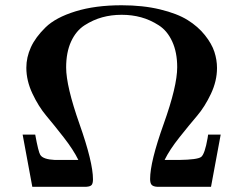

<svg xmlns="http://www.w3.org/2000/svg" viewBox="-20 -717 934 737"><path d="M66.9 -200.2H115.2Q127.4 -133.3 134.8 -122.1Q146 -105 190.9 -103Q200.7 -103 216.8 -103H280.8Q261.7 -142.1 224.4 -189.9Q187 -237.8 157.5 -272.9Q127.9 -308.1 104.5 -357.7Q81.1 -407.2 81.1 -457Q81.1 -497.1 98.6 -535.6Q116.2 -574.2 155 -612.1Q193.8 -649.9 269.5 -673.3Q345.2 -696.8 446.8 -696.8Q528.8 -696.8 594.5 -680.9Q660.2 -665 700.2 -640.1Q740.2 -615.2 766.6 -582Q793 -548.8 803 -517.8Q813 -486.8 813 -456.1Q813 -406.2 789.6 -356.7Q766.1 -307.1 736.6 -272.5Q707 -237.8 668.9 -189.9Q630.9 -142.1 611.8 -103H667Q737.8 -104 752 -114.5Q766.1 -125 776.9 -187Q777.8 -194.8 778.8 -200.2H827.1L790 0H583Q567.9 -1 562 -7.6Q556.2 -14.2 556.2 -29.8Q556.2 -95.7 608.2 -241Q660.2 -386.2 660.2 -459Q660.2 -516.1 641.1 -557.6Q622.1 -599.1 589.1 -620.1Q556.2 -641.1 521.5 -650.6Q486.8 -660.2 447 -660.2Q407.2 -660.2 372.6 -650.6Q337.9 -641.1 304.9 -620.1Q272 -599.1 252.9 -557.6Q233.9 -516.1 233.9 -458Q233.9 -386.2 285.4 -240.2Q336.9 -94.2 336.9 -28.8Q336.9 -13.7 332 -7.3Q327.1 -1 311 0H104Z"/></svg>

Font: CMU Serif
Style: Bold
Weight: 700
Version: Version 0.7.0